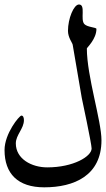

<svg xmlns="http://www.w3.org/2000/svg" viewBox="-20 -740 468 846"><path d="M0 -78.9C0 -151.4 65.1 -230.7 74.4 -230.7C82.8 -230.7 85.4 -220.3 85.4 -210.6C85.4 -173 49.7 -145.4 49.7 -108.3C49.7 -39.4 119.7 -2.5 188.2 -2.5C304 -2.5 383.7 -51 383.7 -85.8C383.7 -106 341.1 -304.6 340.3 -308.6C339.4 -313.4 301.2 -538.6 300.2 -543.3C298.7 -551.4 279.5 -574.9 279.5 -604C279.5 -658.3 305.1 -720.2 327.9 -720.2C359.3 -720.2 332.4 -653.8 351.9 -633.7C365.6 -619.6 404.9 -619.7 404.9 -612.6C404.9 -567.7 362.7 -530 362.7 -526.5C362.7 -404.1 427.1 -208 427.1 -122C427.1 33.7 306.7 85.4 174.9 85.4C58.3 85.4 0 25 0 -78.9Z"/></svg>

Font: DigitalKhatt Madina Quranic
Style: Regular
Weight: 400
Designer: Amine Anane
Version: Version 0.1